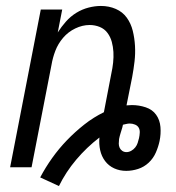

<svg xmlns="http://www.w3.org/2000/svg" viewBox="-20 -562 590 645"><path d="M178 63 115 34Q133 0 155.5 -31.5Q178 -63 205 -91Q232 -119 263 -143.5Q294 -168 329 -185L354 -315Q358 -333 360 -351.5Q362 -370 361 -387.5Q360 -405 355.5 -421.5Q351 -438 341 -451.5Q331 -465 315 -471.5Q299 -478 281 -478Q257 -478 233 -466.5Q209 -455 192 -435Q175 -415 166 -391.5Q157 -368 153 -344L86 0H14L117 -530H189L174 -453Q186 -472 201.5 -489.5Q217 -507 236.5 -519Q256 -531 277.5 -536.5Q299 -542 319 -542Q346 -542 369 -532Q392 -522 406 -502.5Q420 -483 426 -458.5Q432 -434 433.5 -408Q435 -382 432 -356Q429 -330 424 -303L405 -208Q409 -208 414 -208.5Q419 -209 423 -209Q447 -209 469.5 -201.5Q492 -194 504.5 -176.5Q517 -159 519 -135.5Q521 -112 516 -88Q512 -69 503.5 -49.5Q495 -30 479.5 -15.5Q464 -1 444 5.5Q424 12 404 12Q382 12 363.5 3.5Q345 -5 333 -21Q321 -37 316.5 -57.5Q312 -78 314 -100Q271 -67 236 -25.5Q201 16 178 63ZM405 -51Q413 -51 421 -55.5Q429 -60 434.5 -67Q440 -74 442.5 -82Q445 -90 447 -98Q449 -107 449.5 -116.5Q450 -126 446 -133Q442 -140 433.5 -143.5Q425 -147 416 -147Q410 -147 404 -145.5Q398 -144 393 -143L391 -134Q388 -124 385 -114.5Q382 -105 380 -95Q379 -87 379 -79.5Q379 -72 382 -65.5Q385 -59 391 -55Q397 -51 405 -51Z"/></svg>

Font: Lode Term
Style: Italic
Weight: 400
Italic angle: -11°
Monospace: yes
Designer: Belleve Invis
Foundry: Belleve Invis
Version: Version 29.2.0